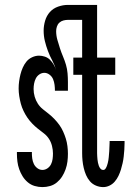

<svg xmlns="http://www.w3.org/2000/svg" viewBox="-20 -755 540 783"><path d="M153 8Q137 8 121.5 3.5Q106 -1 93.5 -11.5Q81 -22 72.5 -35.5Q64 -49 58.5 -64.5Q53 -80 51 -96Q49 -112 49 -128V-135H110V-131Q110 -120 111.5 -108.5Q113 -97 118 -86.5Q123 -76 132.5 -69Q142 -62 153 -62Q164 -62 173.5 -68.5Q183 -75 188 -85Q193 -95 194.5 -106.5Q196 -118 196 -129Q196 -144 192 -160Q188 -176 179.5 -189Q171 -202 158.5 -211.5Q146 -221 134 -230.5Q122 -240 111 -251.5Q100 -263 91.5 -275.5Q83 -288 76 -302.5Q69 -317 65 -332Q61 -347 58.5 -363Q56 -379 56 -394Q56 -409 58 -423.5Q60 -438 63.5 -452Q67 -466 73 -479.5Q79 -493 88 -504Q97 -515 111 -521.5Q125 -528 139 -528Q151 -528 163 -524Q175 -520 184 -511Q193 -502 199 -491.5Q205 -481 209 -469Q203 -490 193 -508.5Q183 -527 175.5 -547Q168 -567 163 -587.5Q158 -608 158 -630Q158 -650 164 -670.5Q170 -691 183.5 -706Q197 -721 217 -728Q237 -735 257 -735H346V-674H257Q248 -674 238.5 -671.5Q229 -669 222 -662.5Q215 -656 212 -646.5Q209 -637 209 -628Q209 -610 214 -592.5Q219 -575 224.5 -558Q230 -541 237 -524.5Q244 -508 249 -491Q254 -474 255.5 -456Q257 -438 257 -420V-385H204Q204 -397 202.5 -409Q201 -421 196.5 -432Q192 -443 182 -450.5Q172 -458 161 -458Q150 -458 140.5 -451.5Q131 -445 126 -435Q121 -425 119 -414Q117 -403 117 -392Q117 -376 121.5 -360.5Q126 -345 134.5 -332Q143 -319 155 -309.5Q167 -300 179 -290.5Q191 -281 202 -269.5Q213 -258 222 -245.5Q231 -233 237.5 -218.5Q244 -204 248.5 -189.5Q253 -175 255 -159Q257 -143 257 -128Q257 -112 255 -96Q253 -80 247.5 -64.5Q242 -49 233.5 -35.5Q225 -22 212.5 -11.5Q200 -1 184.5 3.5Q169 8 153 8ZM401 8Q386 8 371.5 2Q357 -4 347 -15.5Q337 -27 331 -41Q325 -55 321.5 -70Q318 -85 316.5 -100Q315 -115 315 -130V-450H279V-520H315V-735H376V-520H450V-450H376V-130Q376 -124 376.5 -117.5Q377 -111 377.5 -104.5Q378 -98 379.5 -91.5Q381 -85 383 -79Q385 -73 389.5 -67.5Q394 -62 401 -62Q407 -62 410.5 -67.5Q414 -73 416 -78.5Q418 -84 419.5 -90Q421 -96 422 -102Q423 -108 423.5 -114Q424 -120 424.5 -126Q425 -132 425.5 -138Q426 -144 426 -150Q426 -156 426.5 -162Q427 -168 427 -174V-180H488V-171Q488 -158 487 -144Q486 -130 484.5 -116.5Q483 -103 480 -89.5Q477 -76 473 -63Q469 -50 463 -37.5Q457 -25 448 -14.5Q439 -4 426.5 2Q414 8 401 8Z"/></svg>

Font: Iosevka Term Curly
Style: Regular
Weight: 400
Designer: Belleve Invis
Foundry: Belleve Invis
Version: Version 32.3.0